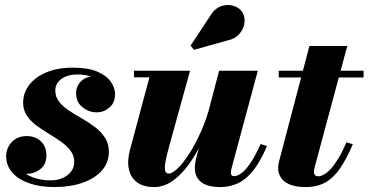

<svg xmlns="http://www.w3.org/2000/svg" viewBox="-20 -746 1490 776"><path d="M199.5 10Q141.5 10 97.5 -5.5Q53.5 -21 29.2 -49Q5 -77 5 -114Q5 -148 27.8 -172Q50.5 -196 88 -196Q122.5 -196 145 -175Q167.5 -154 167.5 -118Q167.5 -81.5 143.2 -62.5Q119 -43.5 86.5 -43.5Q64.5 -43.5 46 -54Q27.5 -64.5 16.8 -80.8Q6 -97 6 -114H43Q43 -85 61.8 -63.2Q80.5 -41.5 112.8 -29.2Q145 -17 184.5 -17Q211 -17 232.5 -26.2Q254 -35.5 267 -52.2Q280 -69 280 -91.5Q280 -117.5 265 -137.2Q250 -157 226.5 -173.5Q203 -190 176.5 -206Q150 -222 126.5 -239.5Q103 -257 88.2 -279.2Q73.5 -301.5 73.5 -331Q73.5 -370 97.8 -402.2Q122 -434.5 167.2 -453.5Q212.5 -472.5 274 -472.5Q336.5 -472.5 374 -456.2Q411.5 -440 428.2 -415.2Q445 -390.5 445 -365.5Q445 -330.5 422.2 -311.2Q399.5 -292 371 -292Q339 -292 313.2 -312.8Q287.5 -333.5 287.5 -369Q287.5 -398 308.2 -418Q329 -438 363.5 -438Q395 -438 419.5 -418.2Q444 -398.5 444 -365.5H412Q412 -384.5 397.8 -402.8Q383.5 -421 357 -433Q330.5 -445 292.5 -445Q265 -445 245 -436.5Q225 -428 214.2 -413.5Q203.5 -399 203.5 -380Q203.5 -354.5 219 -334.8Q234.5 -315 259.2 -298.8Q284 -282.5 311.8 -266.8Q339.5 -251 364.2 -232.2Q389 -213.5 404.5 -189.2Q420 -165 420 -132Q420 -89.5 392.2 -57.5Q364.5 -25.5 314.8 -7.8Q265 10 199.5 10Z M603 10Q559.5 10 533.8 -9.2Q508 -28.5 500.8 -62.5Q493.5 -96.5 505.5 -141L584 -433.5H521.5V-460H748L662 -148Q651 -109 647.8 -86.2Q644.5 -63.5 648 -54Q651.5 -44.5 662.5 -44.5Q676.5 -44.5 698.8 -66Q721 -87.5 745.8 -126.2Q770.5 -165 793.2 -216.2Q816 -267.5 831 -327H851Q840 -282 822.2 -234.5Q804.5 -187 781.5 -143.5Q758.5 -100 730.5 -65.2Q702.5 -30.5 670.5 -10.2Q638.5 10 603 10ZM870 10Q817.5 10 792.5 -10.5Q767.5 -31 767.5 -66.5Q767.5 -75.5 768.8 -85.2Q770 -95 772 -103.5L865.5 -460H1022L916 -66.5Q915 -62 914 -57.2Q913 -52.5 913 -48.5Q913 -34 925.5 -34Q939 -34 955.2 -45.5Q971.5 -57 991 -85.2Q1010.5 -113.5 1033.5 -164L1059 -155.5Q1034 -96.5 1006 -60Q978 -23.5 944.8 -6.8Q911.5 10 870 10ZM763.5 -544.5 750.5 -562 831 -684Q844.5 -706 862.5 -715.8Q880.5 -725.5 899.2 -725.8Q918 -726 933.8 -718.5Q949.5 -711 958 -699Q971 -679.5 968.2 -654.8Q965.5 -630 948 -609.5Q930.5 -589 899.5 -582.5Z M1216 10Q1174 10 1149.5 -1Q1125 -12 1114.5 -29.5Q1104 -47 1104 -65.5Q1104 -79 1108.5 -96.2Q1113 -113.5 1117 -128.5L1230.5 -560H1383.5L1253.5 -76.5Q1252 -71 1250.5 -64.2Q1249 -57.5 1249 -51Q1249 -33.5 1266.5 -33.5Q1276.5 -33.5 1289.2 -40.5Q1302 -47.5 1316.8 -63.2Q1331.5 -79 1347.5 -105.5Q1363.5 -132 1380 -171L1406 -163Q1381 -104.5 1354.8 -66Q1328.5 -27.5 1295.2 -8.8Q1262 10 1216 10ZM1106.5 -433V-460H1449.5V-433Z"/></svg>

Font: Bodoni Moda 9pt ExtraBold
Style: Italic
Weight: 800
Italic angle: -13°
Designer: Owen Earl
Foundry: indestructible type
Version: Version 2.004